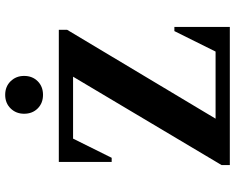

<svg xmlns="http://www.w3.org/2000/svg" viewBox="-103 -804 907 741"><g transform="rotate(-90 350.5 -433.5)"><path d="M84 0V-32L425 -605H186L112 -456H96V-660H606V-628L263 -55H522L601 -214H617V0ZM355 -721Q323 -721 302.5 -741.5Q282 -762 282 -794Q282 -825 302.5 -846Q323 -867 355 -867Q387 -867 407.5 -846Q428 -825 428 -794Q428 -762 407.5 -741.5Q387 -721 355 -721Z"/></g></svg>

Font: Spectral SC
Style: Bold
Weight: 700
Designer: Jean-Baptiste Levee
Foundry: Production Type
Version: Version 2.001